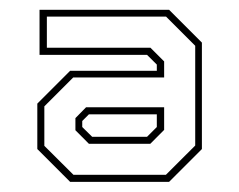

<svg xmlns="http://www.w3.org/2000/svg" viewBox="-20 -726 482 388"><path d="M121.7 -358.5 55.4 -424.8V-516.6L121.7 -582.9H296.9V-595.5L277.2 -615.1H59.9V-706.2H321.7L388 -639.9V-424.8L321.7 -358.5ZM159.7 -435.4 132.4 -462.8V-487.3L153.9 -509.2H311.7V-463.5L283.7 -435.4ZM128.5 -372.7H315.2L374.5 -431.9V-633.5L315.6 -692.4H74.7V-629.6H284L311.7 -601.9V-569.4H127.9L69.6 -511.1V-431.3ZM166.2 -449.6H277.2L296.9 -469.3V-495H159.7L146.2 -481.5V-469.3Z"/></svg>

Font: Tourney ExtraLight
Style: Regular
Weight: 250
Designer: Tyler Finck
Foundry: Etcetera Type Co
Version: Version 1.015